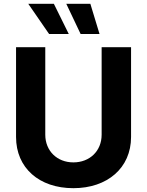

<svg xmlns="http://www.w3.org/2000/svg" viewBox="-20 -975 769 1005"><path d="M512 -728V-270C512 -185 450 -125 364 -125C279 -125 217 -185 217 -270V-728H64V-258C64 -96 185 10 364 10C542 10 666 -96 666 -258V-728ZM128 -955 237 -797H340L262 -955ZM327 -955 402 -797H501L453 -955Z"/></svg>

Font: Wafeq
Style: Bold
Weight: 700
Designer: Rasmus Andersson & Azza Alameddine
Foundry: Google & TypeTogether
Version: Version 3.000;FEAKit 1.0